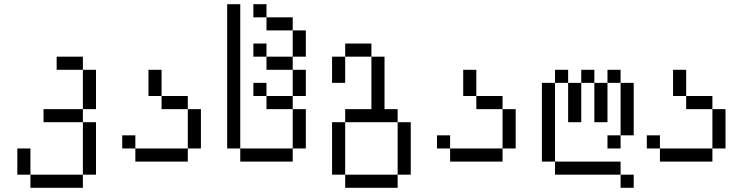

<svg xmlns="http://www.w3.org/2000/svg" viewBox="-20 -770 3540 915"><path d="M125 62.5V125H375V62.5ZM125 62.5Q125 62.5 125 -62.5H62.5Q62.5 -62.5 62.5 62.5ZM375 62.5H437.5Q437.5 62.5 437.5 -187.5H375Q375 -187.5 375 62.5ZM375 -187.5V-250H187.5V-187.5ZM375 -250H437.5V-437.5H375ZM375 -437.5V-500H250V-437.5Z M625 -62.5V0H875V-62.5ZM625 -62.5V-125H562.5V-62.5ZM875 -62.5H937.5V-250H875ZM875 -250V-312.5H750V-250ZM750 -312.5Q750 -312.5 750 -437.5H687.5Q687.5 -437.5 687.5 -312.5Z M1125 -62.5V0H1375V-62.5ZM1125 -62.5V-750H1062.5V-62.5ZM1375 -62.5H1437.5V-250H1375ZM1375 -250V-312.5H1250V-250ZM1250 -312.5V-375H1187.5V-312.5ZM1375 -312.5H1437.5Q1437.5 -312.5 1437.5 -437.5H1375Q1375 -437.5 1375 -312.5ZM1375 -437.5V-500H1250V-437.5ZM1250 -500V-562.5H1187.5V-500ZM1375 -500H1437.5Q1437.5 -500 1437.5 -625H1375Q1375 -625 1375 -500ZM1375 -625V-687.5H1250V-625ZM1250 -687.5V-750H1187.5V-687.5Z M1625 62.5V125H1875V62.5ZM1625 62.5Q1625 62.5 1625 -187.5H1562.5Q1562.5 -187.5 1562.5 62.5ZM1875 62.5H1937.5Q1937.5 62.5 1937.5 -187.5H1875Q1875 -187.5 1875 62.5ZM1625 -187.5H1875V-250H1812.5Q1812.5 -250 1812.5 -500H1750Q1750 -500 1750 -250H1625ZM1562.5 -500Q1562.5 -500 1562.5 -375H1625Q1625 -375 1625 -500ZM1625 -500H1750V-562.5H1625Z M2125 -62.5V0H2375V-62.5ZM2125 -62.5V-125H2062.5V-62.5ZM2375 -62.5H2437.5V-250H2375ZM2375 -250V-312.5H2250V-250ZM2250 -312.5Q2250 -312.5 2250 -437.5H2187.5Q2187.5 -437.5 2187.5 -312.5Z M3000 125V62.5H2937.5V125ZM2937.5 62.5V0H2625V62.5ZM2625 0Q2625 0 2625 -375H2562.5Q2562.5 -375 2562.5 0ZM2937.5 -125H2875V-62.5H2937.5ZM2937.5 -125H3000Q3000 -125 3000 -375H2937.5Q2937.5 -375 2937.5 -125ZM2687.5 -375V-187.5H2750V-375ZM2812.5 -375V-187.5H2875V-375ZM2625 -375H2687.5V-437.5H2625ZM2750 -375H2812.5V-437.5H2750ZM2875 -375H2937.5V-437.5H2875Z M3125 -62.5V0H3375V-62.5ZM3125 -62.5V-125H3062.5V-62.5ZM3375 -62.5H3437.5V-250H3375ZM3375 -250V-312.5H3250V-250ZM3250 -312.5Q3250 -312.5 3250 -437.5H3187.5Q3187.5 -437.5 3187.5 -312.5Z"/></svg>

Font: CalcUnifontExMono
Style: Regular
Weight: 500
Version: Version 15.0.06